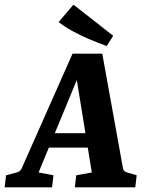

<svg xmlns="http://www.w3.org/2000/svg" viewBox="-36 -806 633 826"><path d="M158 -233H377L391 -171H135ZM493 -82Q494 -77 497.5 -72Q501 -67 511 -64L552 -52L546 0H286L292 -52L359 -64L284 -526H321L130 -64L194 -52L188 0H-16L-10 -52L36 -64Q51 -68 57 -81L276 -575H404ZM451 -652 423 -608Q387 -621 349 -637Q311 -653 276.5 -672Q242 -691 216 -711L280 -786Z"/></svg>

Font: Yrsa
Style: Bold Italic
Weight: 700
Italic angle: -7.10001°
Version: Version 2.004